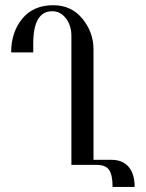

<svg xmlns="http://www.w3.org/2000/svg" viewBox="-20 -657 567 747"><path d="M503.9 70.3H418Q418 23.4 404.3 3.9Q390.6 -15.6 355.5 -15.6H257.8V-515.6Q257.8 -558.6 236.3 -585.9Q214.8 -613.3 183.6 -613.3Q109.4 -613.3 109.4 -488.3V-453.1H23.4Q23.4 -531.2 66.4 -584Q109.4 -636.7 187.5 -636.7Q257.8 -636.7 300.8 -584Q343.8 -531.2 343.8 -464.8V-35.2H414.1Q457 -35.2 480.5 -7.8Q503.9 19.5 503.9 70.3Z"/></svg>

Font: 和音 by 宁静之雨，公众号njzyshare
Style: Regular
Weight: 400
Designer: Steve Matteson
Foundry: Ascender Corporation
Version: Version 6.00;June 8, 2018;FontCreator 11.0.0.2388 32-bit